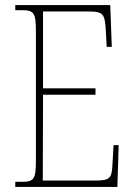

<svg xmlns="http://www.w3.org/2000/svg" viewBox="-20 -734 530 754"><path d="M40 0H441L446 -164H426L422 -94C419 -35 415 -25 354 -25H148L149 -362H355V-387H149V-689H325C388 -689 392 -680 396 -606L399 -550H419L413 -714H40V-694H65C115 -694 121 -683 121 -606V-108C121 -31 115 -20 65 -20H40Z"/></svg>

Font: Noto Serif Hebrew Condensed Thin
Style: Regular
Weight: 100
Width: 3
Designer: Monotype Design Team
Foundry: Monotype Imaging Inc.
Version: Version 2.004